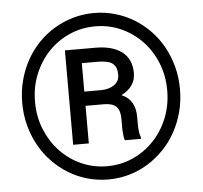

<svg xmlns="http://www.w3.org/2000/svg" viewBox="-52 -776 890 840"><g transform="rotate(-5 393.0 -355.5)"><path d="M43.9 -356Q43.9 -407.7 56.4 -454.8Q68.8 -502 91.3 -542.5Q113.8 -583 145.5 -616Q177.2 -648.9 215.8 -672.1Q254.4 -695.3 298.6 -708Q342.8 -720.7 390.6 -720.7Q438.5 -720.7 482.7 -708Q526.9 -695.3 565.2 -672.1Q603.5 -648.9 635.3 -616Q667 -583 689.5 -542.5Q711.9 -502 724.4 -454.8Q736.8 -407.7 736.8 -356Q736.8 -304.2 724.4 -257.1Q711.9 -210 689.5 -169.2Q667 -128.4 635.3 -95.5Q603.5 -62.5 565.2 -38.8Q526.9 -15.1 482.7 -2.4Q438.5 10.3 390.6 10.3Q342.8 10.3 298.6 -2.4Q254.4 -15.1 215.8 -38.8Q177.2 -62.5 145.5 -95.5Q113.8 -128.4 91.3 -169.2Q68.8 -210 56.4 -257.1Q43.9 -304.2 43.9 -356ZM100.1 -356Q100.1 -290.5 123 -234.4Q146 -178.2 185.3 -136.7Q224.6 -95.2 277.6 -71.5Q330.6 -47.9 390.6 -47.9Q450.7 -47.9 503.4 -71.5Q556.2 -95.2 595.7 -136.7Q635.3 -178.2 658 -234.4Q680.7 -290.5 680.7 -356Q680.7 -420.9 658 -476.8Q635.3 -532.7 595.7 -574Q556.2 -615.2 503.4 -638.7Q450.7 -662.1 390.6 -662.1Q330.6 -662.1 277.6 -638.7Q224.6 -615.2 185.3 -574Q146 -532.7 123 -476.8Q100.1 -420.9 100.1 -356ZM318.8 -319.3V-154.3H250V-568.8H384.8Q420.9 -568.8 450 -561Q479 -553.2 499.5 -537.8Q520 -522.5 531 -498.8Q542 -475.1 542 -443.8Q542 -413.1 526.1 -390.4Q510.3 -367.7 479.5 -352.1Q496.1 -345.2 507.6 -335Q519 -324.7 526.1 -311.8Q533.2 -298.8 536.4 -283.4Q539.6 -268.1 539.6 -251V-224.1Q539.6 -205.6 541.3 -189.5Q543 -173.3 547.9 -162.1V-154.3H477.1Q474.6 -160.6 473.1 -170.4Q471.7 -180.2 470.9 -190.4Q470.2 -200.7 470.2 -210Q470.2 -219.2 470.2 -224.6V-250.5Q470.2 -285.6 453.9 -302.5Q437.5 -319.3 398.4 -319.3ZM318.8 -381.8H395Q410.6 -382.3 424.8 -386.2Q439 -390.1 449.7 -397.5Q460.4 -404.8 466.8 -415.8Q473.1 -426.8 473.1 -441.4Q473.1 -459.5 468.5 -471.9Q463.9 -484.4 453.6 -492.2Q443.4 -500 426.5 -503.4Q409.7 -506.8 384.8 -506.8H318.8Z"/></g></svg>

Font: Dirooz
Style: Regular
Weight: 400
Foundry: DejaVu fonts team - Redesigned by Saber Rastikerdar
Version: Version 0.2.1